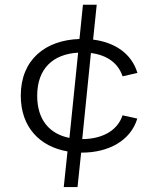

<svg xmlns="http://www.w3.org/2000/svg" viewBox="-20 -720 660 795"><path d="M548.5 -229 487.5 -242.5C465.5 -177 401 -144.5 320.5 -144L356.5 -500.5C422 -492 469 -460 487.5 -404L549 -418C525.5 -497 457 -544.5 365.5 -556L380.5 -700.5H323.5L309 -558.5C167.5 -554 66 -472.5 66 -324C66 -193 145 -113 259.5 -93L244 54.5H301L316 -88H318.5C429.5 -88 521 -137.5 548.5 -229ZM134 -323.5C134 -437.5 201 -496 303.5 -502L267.5 -149C186 -165 134 -223 134 -323.5Z"/></svg>

Font: Monaspace Krypton ExtraLight
Style: Regular
Weight: 200
Designer: Riley Cran & the Lettermatic Team
Foundry: Lettermatic
Version: Version 1.101 (Monaspace Krypton)